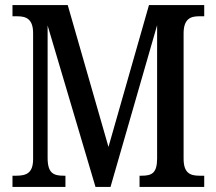

<svg xmlns="http://www.w3.org/2000/svg" viewBox="-20 -734 850 754"><path d="M29 0H237V-44H230C191 -44 167 -53 167 -114V-634L355 0H414L597 -635V-112C597 -55 577 -44 537 -44H528V0H782V-44H763C726 -44 701 -55 701 -111V-603C701 -659 728 -670 760 -670H782V-714H565L406 -157L246 -714H29V-670H49C83 -670 110 -659 110 -604V-109C110 -54 83 -44 44 -44H29Z"/></svg>

Font: Noto Serif Georgian Condensed Medium
Style: Regular
Weight: 500
Width: 3
Designer: Monotype Design Team, Akaki Razmadze
Foundry: Google LLC
Version: Version 2.003